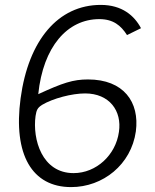

<svg xmlns="http://www.w3.org/2000/svg" viewBox="-20 -753 631 783"><path d="M391 -733C217 -733 96 -589 64 -352C33 -122 111 10 270 10C400 10 515 -82 534 -217C550 -337 484 -429 339 -429C278 -429 236 -415 136 -369C156 -563 255 -675 385 -675C442 -675 473 -649 498 -610L555 -638C528 -689 478 -733 391 -733ZM327 -372C426 -372 478 -301 465 -215C452 -121 373 -47 280 -47C151 -47 112 -185 125 -280C129 -305 133 -313 151 -325C196 -352 274 -372 327 -372Z"/></svg>

Font: United Sans ExtraLight
Style: Italic
Weight: 200
Italic angle: -8°
Designer: Pablo Impallari, Rodrigo Fuenzalida (Modified by Dan O. Williams)
Version: Version 1.000;PS 001.000;hotconv 1.0.88;makeotf.lib2.5.64775